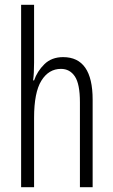

<svg xmlns="http://www.w3.org/2000/svg" viewBox="-20 -780 472 800"><path d="M122 -519Q122 -475 118 -445H122Q135 -483 165 -512.5Q195 -542 243 -542Q366 -542 366 -365V0H313V-354Q313 -430 292 -461.5Q271 -493 234 -493Q183 -493 152.5 -444Q122 -395 122 -289V0H68V-760H122Z"/></svg>

Font: Noto Sans Malayalam ExtraCondensed Light
Style: Regular
Weight: 300
Width: 2
Designer: Jelle Bosma - Monotype Design Team
Foundry: Monotype Imaging Inc.
Version: Version 2.104; ttfautohint (v1.8.4.7-5d5b)